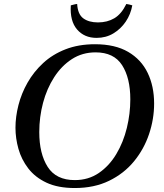

<svg xmlns="http://www.w3.org/2000/svg" viewBox="-20 -934 828 968"><path d="M757 -412Q757 -334 731.5 -258Q706 -182 655.5 -120.5Q605 -59 530 -22.5Q455 14 357 14Q272 14 214.5 -13Q157 -40 122.5 -85Q88 -130 73 -183.5Q58 -237 58 -290Q58 -345 73 -404Q88 -463 119 -517.5Q150 -572 197.5 -616Q245 -660 310.5 -685.5Q376 -711 459 -711Q560 -711 626 -672.5Q692 -634 724.5 -566.5Q757 -499 757 -412ZM637 -433Q637 -541 595.5 -605.5Q554 -670 462 -670Q395 -670 342.5 -636Q290 -602 253 -544.5Q216 -487 197 -415.5Q178 -344 178 -268Q178 -159 220.5 -92.5Q263 -26 357 -26Q426 -26 478.5 -62Q531 -98 566.5 -157.5Q602 -217 619.5 -289Q637 -361 637 -433ZM369 -914Q372 -862 400 -841.5Q428 -821 474 -821Q521 -821 556.5 -842Q592 -863 617 -914Q625 -913 632.5 -911Q640 -909 647 -907Q639 -862 614 -825Q589 -788 551.5 -765.5Q514 -743 467 -743Q405 -743 368.5 -785.5Q332 -828 337 -907Q346 -909 352.5 -911Q359 -913 369 -914Z"/></svg>

Font: Castoro
Style: Italic
Weight: 400
Italic angle: -11°
Designer: John Hudson with Paul Hanslow, assisted by Kaja Sojewska.
Foundry: Tiro Typeworks Ltd.
Version: Version 2.04